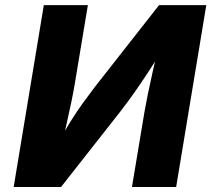

<svg xmlns="http://www.w3.org/2000/svg" viewBox="-20 -748 845 768"><path d="M684.6 0H507.8L558.1 -301.8Q562.5 -328.1 570.8 -368.4Q579.1 -408.7 590.1 -458.3Q601.1 -507.8 613.3 -560.1L635.7 -557.1Q599.6 -500.5 571 -456.8Q542.5 -413.1 516.4 -376.2Q490.2 -339.4 460.9 -301.3L224.1 0H34.7L155.3 -727.5H331.5L279.8 -417Q274.9 -385.7 265.4 -340.1Q255.9 -294.4 244.9 -246.1Q233.9 -197.8 224.6 -158.7L208.5 -168.5Q235.4 -219.2 261 -260.3Q286.6 -301.3 311 -335Q335.4 -368.7 358.4 -398.9L616.2 -727.5H805.2Z"/></svg>

Font: Inter 17pt ExtraBold
Style: Italic
Weight: 800
Italic angle: -9.3988°
Version: Version 4.001;git-66647c0bb